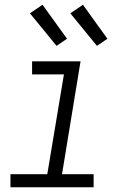

<svg xmlns="http://www.w3.org/2000/svg" viewBox="-20 -788 540 808"><path d="M24 0V-55H179L249 -475H115V-530H319L241 -55H374V0ZM388 -595 276 -732 329 -768 432 -625ZM218 -595 106 -732 159 -768 262 -625Z"/></svg>

Font: Iosevka Curly Light Oblique
Style: Regular
Weight: 300
Italic angle: -9°
Monospace: yes
Designer: Belleve Invis
Foundry: Belleve Invis
Version: Version 11.1.0; ttfautohint (v1.8.3)